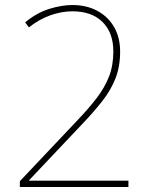

<svg xmlns="http://www.w3.org/2000/svg" viewBox="-20 -744 610 764"><path d="M491 0H59V-23L283 -260Q332 -311 364.5 -353.5Q397 -396 414 -440Q431 -484 431 -539Q431 -614 388 -656.5Q345 -699 268 -699Q225 -699 180 -683Q135 -667 95 -635L80 -655Q126 -693 175.5 -708.5Q225 -724 268 -724Q325 -724 368 -700.5Q411 -677 434.5 -635.5Q458 -594 458 -539Q458 -479 439.5 -432Q421 -385 386.5 -341Q352 -297 303 -246L95 -26V-25H491Z"/></svg>

Font: Noto Sans Thaana Thin
Style: Regular
Weight: 100
Designer: David Williams
Foundry: Google Inc.
Version: Version 3.001; ttfautohint (v1.8.4.7-5d5b)